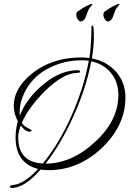

<svg xmlns="http://www.w3.org/2000/svg" viewBox="-20 -820 641 949"><path d="M600 -338Q600 -199 481 -86Q365 21 221 21Q200 21 181 18Q100 109 39 109Q29 109 29 102Q29 98 34 96.5Q39 95 63 91Q112 76 168 15Q57 -14 57 -141Q57 -180 68 -221Q48 -258 48 -297Q48 -366 106 -427Q212 -536 383 -536Q402 -536 422 -533Q432 -606 432 -687Q432 -694 438 -694Q444 -694 444 -641Q444 -588 434 -531Q506 -518 554 -465Q600 -412 600 -338ZM383 -522Q293 -522 215 -480Q137 -438 100 -360Q77 -314 77 -264Q77 -254 78 -249Q111 -334 195 -403.5Q279 -473 364 -473Q376 -473 376 -466.5Q376 -460 363 -460Q294 -460 201 -369Q119 -286 88 -213Q96 -198 116 -188Q136 -178 136 -176Q136 -169 127 -169Q106 -169 83 -199Q70 -167 70 -141Q70 -18 192 -12Q273 -111 334 -249.5Q395 -388 419 -520Q407 -522 383 -522ZM565 -351Q565 -414 529 -459Q492 -504 431 -517Q407 -388 344.5 -248.5Q282 -109 205 -11Q335 -12 448 -117Q565 -223 565 -351ZM437 -798Q437 -797 422 -780Q414 -767 408 -747Q398 -714 378 -714Q372 -714 364 -725Q357 -736 357 -749Q357 -762 375 -770Q382 -777 404 -788.5Q426 -800 431 -800Q436 -800 437 -799ZM571 -798Q571 -797 556 -780Q548 -767 542 -747Q532 -714 512 -714Q506 -714 498 -725Q491 -736 491 -749Q491 -762 509 -770Q516 -777 538 -788.5Q560 -800 565 -800Q570 -800 571 -799Z"/></svg>

Font: Ruthie
Style: Regular
Weight: 400
Designer: Robert E. Leuschke
Foundry: Robert E. Leuschke
Version: Version 1.003